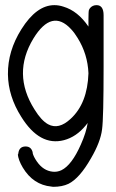

<svg xmlns="http://www.w3.org/2000/svg" viewBox="-20 -557 449 743"><path d="M322.3 -454.1V-483.4Q322.3 -512.7 324.2 -518.6Q325.2 -521.5 328.1 -525.4Q337.9 -537.1 353.5 -537.1Q380.9 -537.1 380.9 -498V-298.8Q380.9 -99.6 375 -56.6Q369.1 -7.8 332 55.7Q288.1 132.8 245.1 154.3Q220.7 166 185.5 166L178.7 165Q108.4 158.2 68.4 91.8Q50.8 62.5 48.8 39.1Q49.8 43.9 50.8 37.1Q53.7 9.8 79.1 9.8Q100.6 9.8 106.4 32.2Q106.4 34.2 106.4 35.2Q109.4 48.8 123 68.4Q147.5 103.5 183.6 107.4Q201.2 109.4 217.8 101.6Q257.8 82 293 2Q313.5 -43.9 319.3 -81.1Q312.5 -73.2 311.5 -71.3Q275.4 -27.3 227.5 -14.6Q133.8 9.8 62.5 -104.5Q11.7 -184.6 10.7 -269.5Q9.8 -359.4 62.5 -443.4Q121.1 -537.1 190.4 -537.1Q208 -537.1 225.6 -531.2Q281.2 -514.6 322.3 -454.1ZM254.9 -444.3Q180.7 -524.4 109.4 -408.2Q26.4 -271.5 113.3 -133.8Q139.6 -90.8 166 -76.2Q207 -53.7 253.9 -97.7Q318.4 -157.2 322.3 -273.4Q319.3 -347.7 280.3 -410.2Q268.6 -429.7 254.9 -444.3Z"/></svg>

Font: otype
Style: Regular
Weight: 400
Designer: ironsmith
Version: 4